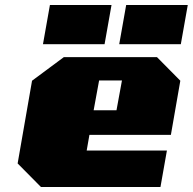

<svg xmlns="http://www.w3.org/2000/svg" viewBox="-20 -753 776 773"><path d="M153 -575 181 -733H429L401 -575ZM460 -575 488 -733H736L708 -575ZM145 0 51 -95 109 -428 237 -523H612L706 -428L668 -210H340L329 -147H652L626 0ZM357 -309H449L471 -429H379Z"/></svg>

Font: Tomorrow ExtraBold
Style: Italic
Weight: 800
Italic angle: -10°
Designer: Tony de Marco, Monica Rizzolli
Foundry: Just in Type
Version: Version 2.002